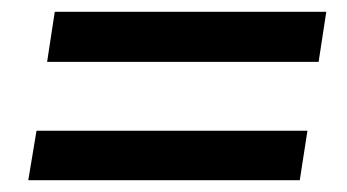

<svg xmlns="http://www.w3.org/2000/svg" viewBox="-20 -451 589 326"><path d="M60 -346 73 -431H534L521 -346ZM28 -145 42 -229H502L489 -145Z"/></svg>

Font: Nunito Sans 10pt SemiCondensed
Style: Bold Italic
Weight: 700
Width: 4
Italic angle: -9°
Designer: Vernon Adams
Foundry: Vernon Adams
Version: Version 3.101;gftools[0.9.27]